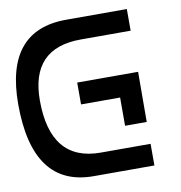

<svg xmlns="http://www.w3.org/2000/svg" viewBox="-81 -795 822 870"><g transform="rotate(-10 330.5 -360.0)"><path d="M559.6 -719.7Q559.6 -719.7 280.3 -719.7Q0 -719.7 0 -379.9Q0 0 280.3 0Q559.6 0 559.6 0Q559.6 -25.4 559.6 -43Q559.6 -59.6 559.6 -99.6Q559.6 -99.6 330.1 -99.6Q99.6 -99.6 99.6 -379.9Q99.6 -620.1 330.1 -620.1Q559.6 -620.1 559.6 -620.1Q559.6 -620.1 559.6 -655.3Q559.6 -689.5 559.6 -719.7ZM559.6 -200.2Q535.2 -200.2 460 -200.2Q460 -232.4 460 -330.1Q415 -330.1 280.3 -330.1Q280.3 -355.5 280.3 -430.7Q350.6 -430.7 560.5 -430.7Q560.5 -373 559.6 -200.2Z"/></g></svg>

Font: Encounter VC
Style: Regular
Weight: 400
Designer: Silver Alicorn
Version: Version 1.0